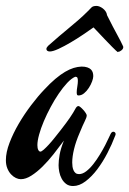

<svg xmlns="http://www.w3.org/2000/svg" viewBox="-54 -620 435 646"><path d="M333 -162.1Q322.8 -134.8 307.4 -105Q292 -75.2 273.4 -50.5Q254.9 -25.9 233.9 -10Q212.9 5.9 191.9 5.9Q177.7 5.9 168.5 -1.2Q159.2 -8.3 153.6 -18.8Q147.9 -29.3 145.5 -41.5Q143.1 -53.7 143.1 -64Q143.1 -79.6 146.7 -100.1Q150.4 -120.6 161.1 -147Q144.5 -124.5 126.2 -101.3Q107.9 -78.1 89.1 -59.6Q70.3 -41 51.5 -29.1Q32.7 -17.1 16.1 -17.1Q8.3 -17.1 -0.5 -21.2Q-9.3 -25.4 -16.8 -33.4Q-24.4 -41.5 -29.3 -53.5Q-34.2 -65.4 -34.2 -81.1Q-34.2 -107.4 -22 -139.4Q-9.8 -171.4 9 -203.6Q27.8 -235.8 50.8 -266.1Q73.7 -296.4 95.2 -318.8Q114.7 -339.8 132.1 -354.5Q149.4 -369.1 164.8 -378.2Q180.2 -387.2 193.8 -391.4Q207.5 -395.5 220.2 -396Q231.9 -396 239.7 -393.3Q247.6 -390.6 252 -386.2Q256.3 -381.8 258.1 -376Q259.8 -370.1 259.8 -363.8Q259.8 -356.9 255.9 -346.2Q252 -335.4 245.1 -324.7Q238.3 -314 229.2 -306.4Q220.2 -298.8 210 -298.8Q206.1 -298.8 205.1 -301.8Q204.1 -304.7 204.1 -309.1Q204.1 -317.4 206.1 -328.6Q208 -339.8 208 -348.1Q208 -355.5 206.3 -358.6Q204.6 -361.8 199.2 -361.8Q186.5 -356.4 172.1 -341.1Q157.7 -325.7 143.6 -304.9Q129.4 -284.2 116.5 -260Q103.5 -235.8 93.5 -212.2Q83.5 -188.5 77.6 -167.2Q71.8 -146 71.8 -131.8Q71.8 -121.6 74.7 -115.7Q77.6 -109.9 82 -109.9Q85.4 -109.9 92.8 -116.2Q100.1 -122.6 109.6 -132.8Q119.1 -143.1 129.4 -156Q139.6 -168.9 149.7 -181.6Q159.7 -194.3 168 -205.6Q176.3 -216.8 181.2 -224.1Q193.8 -242.7 199 -252.9Q204.1 -263.2 210 -263.2Q212.4 -263.2 217 -259.3Q221.7 -255.4 226.3 -250.2Q231 -245.1 234.4 -239.7Q237.8 -234.4 237.8 -231.9Q237.8 -225.1 231.4 -212.6Q225.1 -200.2 213.9 -172.9Q201.2 -143.6 195.1 -118.2Q189 -92.8 189 -73.2Q189 -66.4 189.9 -59.6Q190.9 -52.7 193.4 -47.1Q195.8 -41.5 200.2 -37.8Q204.6 -34.2 211.9 -34.2Q223.6 -34.2 236.1 -43.7Q248.5 -53.2 260 -67.9Q271.5 -82.5 281.7 -99.4Q292 -116.2 299.8 -131.3Q307.6 -146.5 312.3 -157Q316.9 -167.5 317.9 -168.9Q321.8 -176.8 327.1 -176.8Q330.1 -176.8 332.5 -174.8Q335 -172.9 335 -168.9Q335 -166 333 -162.1ZM359.9 -464.8Q359.9 -463.9 360.4 -463.4Q360.8 -462.9 360.8 -461.9Q360.8 -455.6 354.7 -450.7Q348.6 -445.8 343.8 -445.8Q342.8 -445.8 343 -445.1Q343.3 -444.3 341.8 -445.1Q340.3 -445.8 336.2 -449.7Q332 -453.6 323 -462.6Q314 -471.7 299.1 -487.3Q284.2 -502.9 260.7 -527.8Q246.6 -517.6 225.8 -503.7Q205.1 -489.7 183.6 -477.1Q162.1 -464.4 143.1 -455.6Q124 -446.8 113.8 -446.8Q107.9 -446.8 105 -449.2Q102.1 -451.7 102.1 -455.1Q102.1 -460 107.9 -465.8Q127.9 -483.9 144.8 -498Q161.6 -512.2 177.5 -525.4Q193.4 -538.6 209 -552Q224.6 -565.4 242.2 -583Q249 -589.8 253.9 -595Q258.8 -600.1 271 -600.1Q275.4 -600.1 281 -597.9Q286.6 -595.7 292 -591.6Q297.4 -587.4 301.3 -581.8Q305.2 -576.2 306.2 -568.8Q316.9 -546.9 325.7 -530.5Q334.5 -514.2 341.1 -501.7Q347.7 -489.3 352.3 -480.5Q356.9 -471.7 359.9 -464.8Z"/></svg>

Font: Mervale Script
Style: Regular
Weight: 400
Designer: Astigmatic (AOETI)
Foundry: Astigmatic (AOETI)
Version: Version 1.000